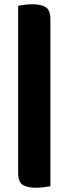

<svg xmlns="http://www.w3.org/2000/svg" viewBox="-20 -773 321 899"><path d="M216 99Q206 101 187 103.5Q168 106 149 106Q109 106 87 93Q65 80 65 36V-746Q75 -748 94 -750.5Q113 -753 132 -753Q172 -753 194 -739.5Q216 -726 216 -682Z"/></svg>

Font: Baloo Bhaina 2 ExtraBold
Style: Regular
Weight: 800
Designer: Yesha Goshar, Manish Minz, Shuchita Grover and Ek Type
Foundry: Ek Type
Version: Version 1.640;hotconv 1.0.111;makeotfexe 2.5.65597; ttfautoh